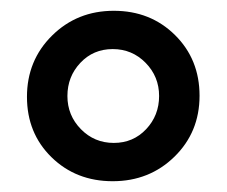

<svg xmlns="http://www.w3.org/2000/svg" viewBox="-20 -699 420 356"><path d="M129 -582.5Q105 -557 105 -521Q105 -485 130 -459.5Q155 -434 191 -434Q227 -434 251 -459.5Q275 -485 275 -521Q275 -557 250 -582.5Q225 -608 189 -608Q153 -608 129 -582.5ZM189 -363Q121 -363 75.5 -407.5Q30 -452 30 -519.5Q30 -587 76.5 -633Q123 -679 191 -679Q259 -679 304.5 -634Q350 -589 350 -521.5Q350 -454 303.5 -408.5Q257 -363 189 -363Z"/></svg>

Font: Hind Medium
Style: Regular
Weight: 500
Designer: Manushi Parikh, Satya Rajpurohit
Foundry: Indian Type Foundry
Version: Version 1.201;PS 1.0;hotconv 1.0.78;makeotf.lib2.5.61930; tt